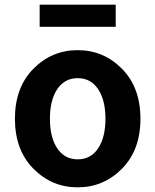

<svg xmlns="http://www.w3.org/2000/svg" viewBox="-20 -789 666 823"><path d="M503 -66Q424 14 313 14Q202 14 123 -66Q44 -146 44 -280Q44 -414 123 -494Q202 -574 313 -574Q424 -574 503 -494Q582 -414 582 -280Q582 -146 503 -66ZM225.5 -153Q257 -106 313 -106Q369 -106 400.5 -153Q432 -200 432 -280Q432 -360 400.5 -407Q369 -454 313 -454Q257 -454 225.5 -407Q194 -360 194 -280Q194 -200 225.5 -153ZM150 -674V-769H476V-674Z"/></svg>

Font: Swei Fan Sans CJK TC
Style: Bold
Weight: 700
Version: Version 2.130